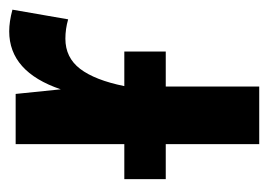

<svg xmlns="http://www.w3.org/2000/svg" viewBox="-103 -480 583 417"><g transform="rotate(-90 188.5 -271.5)"><path d="M329 -543Q350 -543 376 -536L355 -415Q334 -421 313 -421Q272 -421 247.5 -389Q223 -357 210 -293H285V-203H209V0H84V-203H8V-293H84V-529H193L203 -431Q241 -543 329 -543Z"/></g></svg>

Font: Fira Sans Condensed Medium
Style: Regular
Weight: 500
Width: 3
Designer: Carrois Corporate & Edenspiekermann AG
Foundry: Carrois Corporate GbR & Edenspiekermann AG
Version: Version 4.203;PS 004.203;hotconv 1.0.88;makeotf.lib2.5.64775